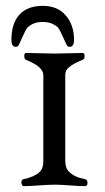

<svg xmlns="http://www.w3.org/2000/svg" viewBox="-20 -633 360 656"><path d="M51 -494Q50 -493 47 -485.5Q44 -478 41.5 -475.5Q39 -473 34 -473Q19 -473 19 -497Q19 -553 46.5 -583Q74 -613 126 -613Q177 -613 205 -580Q233 -547 233 -497Q233 -473 218 -473Q213 -473 210.5 -475.5Q208 -478 205 -485.5Q202 -493 201 -494Q199 -498 192.5 -512.5Q186 -527 181 -535Q176 -543 161.5 -550.5Q147 -558 126 -558Q105 -558 90.5 -550.5Q76 -543 71 -535Q66 -527 59.5 -512.5Q53 -498 51 -494ZM203 -377V-82Q203 -58 217 -45Q236 -27 270 -21Q279 -19 279 -8Q279 3 270 3Q250 3 219 0.5Q188 -2 168 -2Q147 -2 113.5 0.5Q80 3 61 3Q57 3 54.5 -2.5Q52 -8 53.5 -14Q55 -20 61 -21Q96 -28 115 -45Q128 -57 128 -82V-377Q128 -391 112 -405Q99 -416 68 -429Q65 -430 63.5 -436Q62 -442 63.5 -447Q65 -452 68 -452Q90 -452 119.5 -451Q149 -450 168 -450Q186 -450 214 -451Q242 -452 263 -452Q269 -452 269 -441.5Q269 -431 263 -429Q229 -415 217 -404Q203 -394 203 -377Z"/></svg>

Font: EB Garamond
Style: SC
Weight: 400
Version: Version 000.010